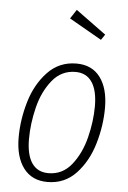

<svg xmlns="http://www.w3.org/2000/svg" viewBox="-55 -814 578 865"><g transform="rotate(5 234.0 -381.0)"><path d="M46 -178Q46 -258 70 -339.5Q94 -421 146.5 -476.5Q199 -532 277 -532Q347 -532 384.5 -482Q422 -432 422 -344Q422 -264 398 -182Q374 -100 322 -44.5Q270 11 192 11Q122 11 84 -39.5Q46 -90 46 -178ZM376 -347Q376 -419 350.5 -456.5Q325 -494 276 -494Q212 -494 170.5 -442.5Q129 -391 111 -317.5Q93 -244 93 -175Q93 -103 118.5 -66Q144 -29 193 -29Q257 -29 298 -80.5Q339 -132 357.5 -205.5Q376 -279 376 -347ZM257 -773 394 -673 377 -648 230 -732Z"/></g></svg>

Font: Fira Sans Extra Condensed ExtraLight
Style: Italic
Weight: 275
Width: 3
Italic angle: -8°
Designer: Carrois Corporate & Edenspiekermann AG
Foundry: Carrois Corporate GbR & Edenspiekermann AG
Version: Version 4.203